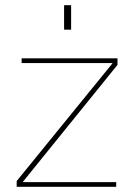

<svg xmlns="http://www.w3.org/2000/svg" viewBox="-20 -717 516 737"><path d="M44 -22 411 -473 412 -475H63V-493H431V-468L67 -18H426V0H44ZM226 -697H253V-603H226Z"/></svg>

Font: Hanken Grotesk Thin
Style: Regular
Weight: 100
Designer: Alfredo Marco Pradil
Foundry: Hanken Design Co.
Version: Version 3.014